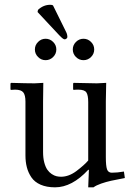

<svg xmlns="http://www.w3.org/2000/svg" viewBox="-20 -782 557 814"><path d="M204.6 -759.3 260.3 -646.5Q265.6 -636.2 265.6 -625Q265.6 -621.6 262 -618.4Q258.3 -615.2 253.9 -615.2Q247.6 -615.2 231 -632.8L139.2 -731L141.1 -740.2Q164.1 -761.7 192.9 -761.7Q200.2 -761.7 204.6 -759.3ZM302 -540.3Q288.6 -553.7 288.6 -572.3Q288.6 -590.8 302 -604.2Q315.4 -617.7 334 -617.7Q352.5 -617.7 366 -604.2Q379.4 -590.8 379.4 -572.3Q379.4 -553.7 366 -540.3Q352.5 -526.9 334 -526.9Q315.4 -526.9 302 -540.3ZM141.4 -540.3Q127.9 -553.7 127.9 -572.3Q127.9 -590.8 141.4 -604.2Q154.8 -617.7 173.3 -617.7Q191.9 -617.7 205.3 -604.2Q218.8 -590.8 218.8 -572.3Q218.8 -553.7 205.3 -540.3Q191.9 -526.9 173.3 -526.9Q154.8 -526.9 141.4 -540.3ZM428.7 -116.2Q428.7 -78.1 433.8 -64Q439 -49.8 454.1 -49.8Q477.1 -49.8 505.4 -54.7L509.3 -27.3Q471.2 -20 450.9 -15.6Q430.7 -11.2 408.9 -3.7Q387.2 3.9 376.5 12.2H354L356.9 -62H354Q285.2 12.2 213.4 12.2Q177.7 12.2 152.1 1Q126.5 -10.3 113 -30.3Q99.6 -50.3 93.8 -73Q87.9 -95.7 87.9 -123.5V-351.6Q87.9 -378.4 78.9 -390.1Q69.8 -401.9 43.9 -401.9Q37.1 -401.9 27.3 -400.9L24.4 -402.3V-428.2L27.3 -430.7Q94.7 -428.7 127 -428.7L163.6 -430.7L162.6 -351.1V-137.7Q162.6 -112.3 167.7 -93Q172.9 -73.7 180.7 -62.5Q188.5 -51.3 199.2 -44.2Q210 -37.1 219.5 -34.9Q229 -32.7 238.8 -32.7Q271.5 -32.7 303.7 -56.6Q337.9 -82.5 354 -101.6V-349.1Q354 -378.4 346.2 -390.1Q338.4 -401.9 312 -401.9Q298.8 -401.9 292 -400.9L290 -403.3V-427.7L292 -430.7Q362.8 -428.7 390.6 -428.7L430.2 -430.7L428.7 -352.1Z"/></svg>

Font: Libertinage
Style: f
Weight: 400
Designer: OSP
Foundry: OSP
Version: Version 1.0; 2008; OFL relea